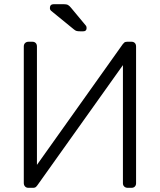

<svg xmlns="http://www.w3.org/2000/svg" viewBox="-20 -900 766 920"><path d="M116 0Q106 0 100 -6.5Q94 -13 94 -23V-677Q94 -688 100.5 -694Q107 -700 117 -700H135Q145 -700 151 -694Q157 -688 157 -677V-110L568 -688Q570 -690 574.5 -695Q579 -700 589 -700H610Q620 -700 626 -694Q632 -688 632 -677V-22Q632 -12 626 -6Q620 0 610 0H592Q582 0 575.5 -6Q569 -12 569 -22V-588L159 -12Q158 -10 153 -5Q148 0 138 0ZM364 -750Q354 -750 347.5 -751.5Q341 -753 333 -760L224 -849Q219 -854 219 -861Q219 -880 238 -880H284Q299 -880 306 -876Q313 -872 321 -862L390 -779Q395 -774 395 -766Q395 -750 379 -750Z"/></svg>

Font: Rubik Light
Style: Regular
Weight: 300
Designer: Hubert and Fischer
Foundry: Hubert and Fischer
Version: Version 2.300;gftools[0.9.30]